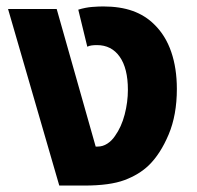

<svg xmlns="http://www.w3.org/2000/svg" viewBox="-20 -576 611 596"><path d="M164 0 5 -548H156L277 -121H283Q299 -121 313 -130Q327 -139 337 -154Q357 -182 367 -220.5Q377 -259 377 -297Q377 -364 351.5 -400Q326 -436 281 -436Q272 -436 264.5 -435Q257 -434 251 -431L223 -546Q246 -553 266.5 -554.5Q287 -556 300 -556Q353 -556 392 -542Q431 -528 459 -500Q494 -466 511.5 -415Q529 -364 529 -300Q529 -219 503.5 -158.5Q478 -98 442 -63Q412 -34 366.5 -17Q321 0 242 0Z"/></svg>

Font: Farlight84_Sys_V01
Style: Bold
Weight: 700
Designer: Monotype Design Team, Nadine Chahine and Nizar Qandah
Foundry: Monotype Imaging Inc.
Version: Version 2.004;October 31, 2024;FontCreator 14.0.0.2814 64-bi